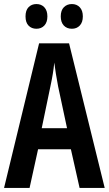

<svg xmlns="http://www.w3.org/2000/svg" viewBox="-20 -928 537 948"><path d="M373 0 330 -191H168L126 0H0L173 -714H321L497 0ZM267 -501Q261 -533 256 -563.5Q251 -594 248 -619Q243 -566 229 -502L186 -295H311ZM106 -847Q106 -877 121 -892.5Q136 -908 160 -908Q184 -908 199 -892Q214 -876 214 -847Q214 -818 199 -802Q184 -786 160 -786Q136 -786 121 -801.5Q106 -817 106 -847ZM280 -847Q280 -877 295.5 -892.5Q311 -908 335 -908Q359 -908 374 -892Q389 -876 389 -847Q389 -818 374 -802Q359 -786 335 -786Q310 -786 295 -802Q280 -818 280 -847Z"/></svg>

Font: Noto Sans Ethiopic ExtraCondensed SemiBold
Style: Regular
Weight: 600
Width: 2
Designer: Monotype Design Team
Foundry: Monotype Imaging Inc.
Version: Version 2.102; ttfautohint (v1.8.4.7-5d5b)